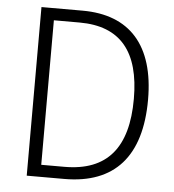

<svg xmlns="http://www.w3.org/2000/svg" viewBox="-52 -762 734 810"><g transform="rotate(5 315.5 -357.0)"><path d="M573 -364C573 -593 466 -714 265 -714H91V0H250C463 0 573 -124 573 -364ZM513 -362C513 -155 427 -51 246 -51H148V-663H257C431 -663 513 -561 513 -362Z"/></g></svg>

Font: Noto Sans Devanagari SemiCondensed Light
Style: Regular
Weight: 300
Width: 4
Designer: Jelle Bosma - Monotype Design Team
Foundry: Monotype Imaging Inc.
Version: Version 2.004